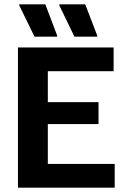

<svg xmlns="http://www.w3.org/2000/svg" viewBox="-20 -870 590 890"><path d="M511.7 0H63.3V-650H506.7V-540H201.7V-396.7H436.7V-295H201.7V-110H511.7ZM244.2 -700H140L69.2 -845V-850H190L245 -705ZM430.8 -700H325L255 -845V-850H375L430.8 -705Z"/></svg>

Font: Familjen Grotesk Variable
Style: Regular
Weight: 400
Designer: Anders Wikstroem, Jonas Baeckman, Matilda Gysing, Kristian Moeller
Foundry: Familjen STHLM AB
Version: Version 2.000